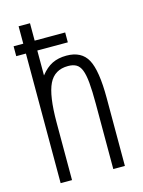

<svg xmlns="http://www.w3.org/2000/svg" viewBox="-112 -797 645 863"><g transform="rotate(-15 210.5 -365.0)"><path d="M61 0H114V-268Q114 -393 140 -446.5Q166 -500 229 -500Q252 -500 267 -491.5Q282 -483 290.5 -461.5Q299 -440 302.5 -402Q306 -364 306 -304V0H360V-316Q360 -444 332 -495.5Q304 -547 234 -547Q196 -547 167.5 -533Q139 -519 114 -487V-730H61ZM16 -603H256V-649H16Z"/></g></svg>

Font: Secuela Light
Style: Regular
Weight: 300
Designer: Fernando Haro
Foundry: deFharo
Version: Version 1.708